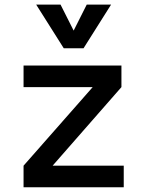

<svg xmlns="http://www.w3.org/2000/svg" viewBox="-20 -796 626 816"><path d="M80.1 0V-91.8L374 -425.8H80.1V-517.6H496.1V-425.8L203.6 -91.8H505.9V0ZM251 -590.8 133.8 -776.4H237.3L293 -666L348.6 -776.4H452.1L335 -590.8Z"/></svg>

Font: Cascadia Code NF
Style: Regular
Weight: 400
Monospace: yes
Designer: Aaron Bell
Foundry: Saja Typeworks
Version: Version 2404.023; ttfautohint (v1.8.4)